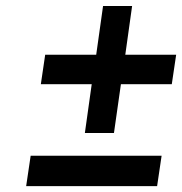

<svg xmlns="http://www.w3.org/2000/svg" viewBox="-20 -632 612 645"><path d="M67.9 -6.8 83 -108.9H522.9L507.8 -6.8ZM117.2 -349.1 131.8 -448.2H303.2L326.2 -611.8H423.8L400.9 -448.2H571.8L557.1 -349.1H386.2L362.8 -185.1H265.1L288.1 -349.1Z"/></svg>

Font: Trueno SemiBold
Style: Italic
Weight: 600
Designer: Julieta Ulanovsky
Foundry: Julieta Ulanovsky
Version: Version 3.001b | FøM Fix